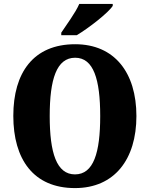

<svg xmlns="http://www.w3.org/2000/svg" viewBox="-20 -951 765 981"><path d="M293 -784V-771H372C434 -808 534 -886 556 -921V-931H385C366 -886 319 -824 293 -784ZM363 10C565 10 677 -137 677 -358C677 -580 565 -725 364 -725C151 -725 48 -580 48 -359C48 -137 151 10 363 10ZM363 -60C269 -60 234 -170 234 -358C234 -546 269 -656 364 -656C458 -656 492 -546 492 -358C492 -170 458 -60 363 -60Z"/></svg>

Font: Noto Serif Ethiopic Condensed Black
Style: Regular
Weight: 900
Width: 3
Designer: Monotype Design Team
Foundry: Monotype Imaging Inc.
Version: Version 2.102